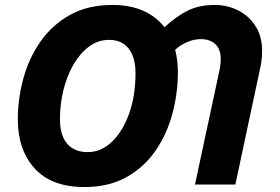

<svg xmlns="http://www.w3.org/2000/svg" viewBox="-20 -745 1130 775"><path d="M321 10Q188 10 120 -65Q52 -140 52 -263Q52 -347 74.5 -429Q97 -511 144 -578Q191 -645 263 -685Q335 -725 434 -725Q505 -725 558 -701.5Q611 -678 644 -635Q690 -678 736.5 -701.5Q783 -725 847 -725Q898 -725 941.5 -703Q985 -681 1011.5 -639.5Q1038 -598 1038 -539Q1038 -517 1035 -496.5Q1032 -476 1027 -455L930 0H767L865 -457Q868 -470 869.5 -483Q871 -496 871 -508Q871 -545 850 -566Q829 -587 790 -587Q762 -587 734 -574.5Q706 -562 687 -544Q698 -502 698 -454Q698 -369 676 -286.5Q654 -204 608 -137Q562 -70 490.5 -30Q419 10 321 10ZM334 -131Q388 -131 431.5 -172.5Q475 -214 501 -286Q527 -358 527 -451Q527 -512 500 -548Q473 -584 420 -584Q376 -584 340 -557.5Q304 -531 277.5 -486Q251 -441 236.5 -383.5Q222 -326 222 -264Q222 -199 251 -165Q280 -131 334 -131Z"/></svg>

Font: Noto Sans ExtraBold
Style: Italic
Weight: 800
Italic angle: -12°
Designer: Monotype Design Team
Foundry: Monotype Imaging Inc.
Version: Version 2.013; ttfautohint (v1.8.4.7-5d5b)